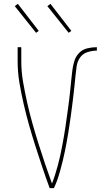

<svg xmlns="http://www.w3.org/2000/svg" viewBox="-20 -981 540 1001"><path d="M239 0Q219 -54 201 -108Q183 -162 165.5 -216.5Q148 -271 132.5 -325.5Q117 -380 104 -436Q91 -492 81.5 -548Q72 -604 72 -662V-735H91V-662Q91 -607 100.5 -552.5Q110 -498 122 -444.5Q134 -391 149 -338Q164 -285 180.5 -232.5Q197 -180 214.5 -128Q232 -76 251 -24Q260 -47 267.5 -71Q275 -95 281.5 -119Q288 -143 293.5 -167.5Q299 -192 303.5 -216.5Q308 -241 312.5 -265.5Q317 -290 320.5 -315Q324 -340 327.5 -364.5Q331 -389 334.5 -414Q338 -439 341 -464Q344 -489 346.5 -513.5Q349 -538 351.5 -563Q354 -588 357 -613Q360 -638 367.5 -662.5Q375 -687 392.5 -705Q410 -723 435 -729Q460 -735 485 -735V-717Q460 -717 435.5 -709Q411 -701 397 -680.5Q383 -660 379.5 -635Q376 -610 373.5 -585Q371 -560 368.5 -535Q366 -510 363 -485.5Q360 -461 357 -436.5Q354 -412 350.5 -387Q347 -362 343.5 -337.5Q340 -313 336 -288.5Q332 -264 327.5 -239.5Q323 -215 318 -190.5Q313 -166 307 -142Q301 -118 294.5 -94Q288 -70 280 -46.5Q272 -23 261 0ZM338 -810 227 -949 243 -961 352 -820ZM168 -810 57 -949 73 -961 182 -820Z"/></svg>

Font: Iosevka Curly Thin
Style: Regular
Weight: 100
Monospace: yes
Designer: Belleve Invis
Foundry: Belleve Invis
Version: Version 22.1.2; ttfautohint (v1.8.4)